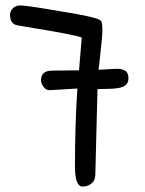

<svg xmlns="http://www.w3.org/2000/svg" viewBox="-20 -686 535 707"><path d="M453 -398Q453 -417 442 -425Q429 -433 412 -432.5Q395 -432 393 -432L343 -429Q346 -459 350 -492Q357 -554 357 -573Q357 -606 351 -610Q338 -623 205 -644Q77 -666 55 -666Q38 -666 27.5 -655.5Q17 -645 17 -632Q17 -598 43 -593L107 -582Q249 -559 281 -548L271 -427L173 -426Q131 -426 131 -391Q131 -378 141 -365.5Q151 -353 163 -354L265 -360Q256 -230 256 -74Q256 1 284 1Q303 1 317 -10.5Q331 -22 331 -43L339 -358L385 -359Q423 -360 438 -369Q453 -378 453 -398Z"/></svg>

Font: Patrick Hand SC
Style: Regular
Weight: 400
Designer: Patrick Wagesreiter
Foundry: Patrick Wagesreiter
Version: Version 2.001; ttfautohint (v1.8.2)